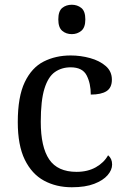

<svg xmlns="http://www.w3.org/2000/svg" viewBox="-20 -780 532 810"><path d="M283 10Q217 10 165.5 -18Q114 -46 84.5 -106.5Q55 -167 55 -265Q55 -372 84.5 -433.5Q114 -495 164.5 -520.5Q215 -546 278 -546Q320 -546 360 -535Q400 -524 426 -501.5Q452 -479 452 -444Q452 -410 429.5 -395.5Q407 -381 363 -381Q363 -428 345.5 -462Q328 -496 278 -496Q240 -496 211.5 -476Q183 -456 167.5 -406Q152 -356 152 -266Q152 -160 187.5 -107.5Q223 -55 303 -55Q350 -55 384.5 -74.5Q419 -94 436 -125Q453 -111 453 -86Q453 -63 434 -41Q415 -19 377.5 -4.5Q340 10 283 10ZM283 -636Q259 -636 242.5 -650Q226 -664 226 -698Q226 -733 242.5 -746.5Q259 -760 283 -760Q306 -760 323 -746.5Q340 -733 340 -698Q340 -664 323 -650Q306 -636 283 -636Z"/></svg>

Font: Noto Serif Grantha
Style: Regular
Weight: 400
Designer: Monotype Design Team
Foundry: Monotype Imaging Inc.
Version: Version 2.004; ttfautohint (v1.8.4.7-5d5b)